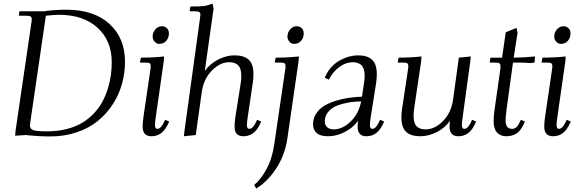

<svg xmlns="http://www.w3.org/2000/svg" viewBox="-20 -766 3276 1089"><path d="M65.9 3.9 67.9 -22 158.2 -637.2Q160.2 -650.9 160.2 -655.8Q160.2 -668.5 153.3 -672.6Q146.5 -676.8 127.9 -676.8H86.9L89.8 -702.1H229Q288.1 -710.9 356 -710.9Q512.7 -710.9 600.8 -630.4Q689 -549.8 689 -416Q689 -352.1 672.1 -291Q655.3 -230 620.4 -175.8Q585.4 -121.6 535.9 -80.8Q486.3 -40 416.5 -16.1Q346.7 7.8 265.1 7.8Q199.2 7.8 126 0ZM149.9 -54.2Q149.9 -34.2 169.9 -27.6Q189.9 -21 247.1 -21Q307.1 -21 358.4 -34.2Q409.7 -47.4 446.8 -69.8Q483.9 -92.3 513.2 -123.5Q542.5 -154.8 561 -189.5Q579.6 -224.1 591.8 -263.4Q604 -302.7 608.9 -339.4Q613.8 -376 613.8 -413.1Q613.8 -535.2 533.2 -608.6Q452.6 -682.1 314.9 -682.1Q287.6 -682.1 240.2 -676.8L151.9 -73.2Q149.9 -59.6 149.9 -54.2Z M773.9 -411.1 778.8 -439Q847.7 -439 910.6 -445.8L908.7 -418L863.8 -104Q858.9 -68.8 858.9 -58.1Q858.9 -35.2 871.6 -35.2Q890.6 -35.2 905.8 -64.9L917 -86.9L939.9 -76.2L928.7 -54.2Q897.5 6.8 838.9 6.8Q789.1 6.8 789.1 -47.9Q789.1 -71.8 793.9 -105L832 -363.8Q835 -380.9 835 -391.1Q835 -402.8 828.6 -407Q822.3 -411.1 804.7 -411.1ZM845.7 -558.1Q845.7 -581.5 861.1 -599.4Q876.5 -617.2 898.9 -617.2Q915 -617.2 926.5 -606.2Q938 -595.2 938 -576.2Q938 -551.3 922.9 -534.2Q907.7 -517.1 883.8 -517.1Q867.7 -517.1 856.7 -529.8Q845.7 -542.5 845.7 -558.1Z M1023.4 6.8 1025.4 -17.1 1114.3 -662.1Q1116.7 -681.6 1116.7 -683.1Q1116.7 -693.4 1109.9 -697.8Q1103 -702.1 1085.4 -702.1H1055.7L1059.6 -729Q1113.3 -729 1135.7 -731.7Q1158.2 -734.4 1185.5 -746.1L1191.4 -717.8L1141.6 -363.8Q1171.9 -404.8 1218 -428.5Q1264.2 -452.1 1310.5 -452.1Q1363.3 -452.1 1390.4 -427.5Q1417.5 -402.8 1417.5 -345.2Q1417.5 -320.3 1413.6 -294.9L1385.3 -104Q1380.4 -68.8 1380.4 -58.1Q1380.4 -35.2 1393.6 -35.2Q1412.6 -35.2 1427.7 -64.9L1438.5 -86.9L1461.4 -76.2L1450.7 -54.2Q1419.4 6.8 1360.4 6.8Q1310.5 6.8 1310.5 -47.9Q1310.5 -71.8 1315.4 -105L1344.7 -290Q1348.6 -313 1348.6 -334Q1348.6 -358.9 1342.8 -375.5Q1336.9 -392.1 1325.9 -399.9Q1314.9 -407.7 1304.2 -410.4Q1293.5 -413.1 1279.3 -413.1Q1228.5 -413.1 1181.9 -366Q1135.3 -318.8 1124.5 -244.1L1090.3 0Z M1421.4 283.2Q1459.5 252 1491.7 192.9Q1523.9 133.8 1535.6 51.8L1596.7 -363.8Q1599.6 -380.9 1599.6 -391.1Q1599.6 -402.8 1593.3 -407Q1586.9 -411.1 1569.3 -411.1H1538.6L1543.5 -439Q1612.3 -439 1675.3 -445.8L1673.3 -418L1610.4 16.1Q1596.2 113.8 1547.1 188.7Q1498 263.7 1433.6 303.2ZM1610.4 -558.1Q1610.4 -581.5 1625.7 -599.4Q1641.1 -617.2 1663.6 -617.2Q1679.7 -617.2 1691.2 -606.2Q1702.6 -595.2 1702.6 -576.2Q1702.6 -551.3 1687.5 -534.2Q1672.4 -517.1 1648.4 -517.1Q1632.3 -517.1 1621.3 -529.8Q1610.4 -542.5 1610.4 -558.1Z M1755.4 -61Q1755.4 -94.7 1773.2 -121.8Q1791 -148.9 1818.8 -165.8Q1846.7 -182.6 1884.5 -194.3Q1922.4 -206.1 1958.7 -211.2Q1995.1 -216.3 2033.2 -217.8L2043.9 -290Q2048.3 -315.4 2048.3 -334Q2048.3 -358.9 2042.5 -375.5Q2036.6 -392.1 2025.6 -399.9Q2014.6 -407.7 2003.9 -410.4Q1993.2 -413.1 1979 -413.1Q1942.4 -413.1 1905 -386.2Q1867.7 -359.4 1845.2 -314L1822.3 -325.2Q1835 -357.9 1857.9 -383.5Q1880.9 -409.2 1907.5 -423.6Q1934.1 -438 1960.2 -445.1Q1986.3 -452.1 2010.3 -452.1Q2063 -452.1 2090.1 -427.5Q2117.2 -402.8 2117.2 -345.2Q2117.2 -320.3 2113.3 -294.9L2083 -104Q2078.1 -68.8 2078.1 -58.1Q2078.1 -35.2 2091.3 -35.2Q2109.9 -35.2 2125 -64.9L2136.2 -86.9L2159.2 -76.2L2147.9 -54.2Q2116.7 6.8 2058.1 6.8Q2008.3 6.8 2008.3 -47.9Q2008.3 -60.5 2010.3 -80.1Q1980.5 -39.6 1933.6 -16.4Q1886.7 6.8 1841.3 6.8Q1795.9 6.8 1775.6 -12Q1755.4 -30.8 1755.4 -61ZM1822.3 -76.2Q1822.3 -55.7 1836.2 -43.9Q1850.1 -32.2 1873 -32.2Q1922.4 -32.2 1968.5 -76.4Q2014.6 -120.6 2028.3 -190.9Q2002.9 -190.4 1980.2 -188Q1957.5 -185.5 1927 -178Q1896.5 -170.4 1874.8 -158.9Q1853 -147.5 1837.6 -126Q1822.3 -104.5 1822.3 -76.2Z M2235.8 -411.1 2240.7 -439Q2307.6 -439 2370.6 -445.8L2368.7 -418L2329.6 -154.8Q2325.7 -124.5 2325.7 -110.8Q2325.7 -85.9 2331.5 -69.3Q2337.4 -52.7 2348.4 -45.2Q2359.4 -37.6 2369.9 -34.9Q2380.4 -32.2 2394.5 -32.2Q2445.8 -32.2 2492.7 -79.6Q2539.6 -127 2549.8 -201.2L2582.5 -439L2649.9 -445.8L2647.9 -421.9L2604.5 -104Q2599.6 -68.8 2599.6 -58.1Q2599.6 -35.2 2612.8 -35.2Q2631.8 -35.2 2647 -64.9L2657.7 -86.9L2680.7 -76.2L2669.9 -54.2Q2638.7 6.8 2579.6 6.8Q2529.8 6.8 2529.8 -47.9Q2529.8 -60.5 2531.7 -80.1Q2502 -39.1 2455.8 -16.1Q2409.7 6.8 2363.8 6.8Q2311 6.8 2283.9 -17.8Q2256.8 -42.5 2256.8 -100.1Q2256.8 -124.5 2260.7 -149.9L2293 -363.8Q2295.9 -380.9 2295.9 -391.1Q2295.9 -402.8 2289.6 -407Q2283.2 -411.1 2265.6 -411.1Z M2757.8 -411.1 2761.7 -439H2827.6L2848.6 -583L2909.7 -607.9L2915.5 -580.1L2893.6 -439Q2949.7 -439 3014.6 -445.8L3012.7 -418L3011.7 -411.1L2986.8 -408.2Q2960 -411.1 2917.5 -411.1H2889.6L2852.5 -141.1Q2847.7 -104.5 2847.7 -82Q2847.7 -35.2 2884.8 -35.2Q2908.7 -35.2 2923.8 -64.9L2934.6 -86.9L2957.5 -76.2L2946.8 -54.2Q2928.7 -19 2905 -6.1Q2881.3 6.8 2851.6 6.8Q2818.8 6.8 2799.3 -14.2Q2779.8 -35.2 2779.8 -78.1Q2779.8 -107.9 2784.7 -141.1L2815.9 -359.9Q2818.8 -379.4 2818.8 -391.1Q2818.8 -402.8 2812 -407Q2805.2 -411.1 2787.6 -411.1Z M3051.8 -411.1 3056.6 -439Q3125.5 -439 3188.5 -445.8L3186.5 -418L3141.6 -104Q3136.7 -68.8 3136.7 -58.1Q3136.7 -35.2 3149.4 -35.2Q3168.5 -35.2 3183.6 -64.9L3194.8 -86.9L3217.8 -76.2L3206.5 -54.2Q3175.3 6.8 3116.7 6.8Q3066.9 6.8 3066.9 -47.9Q3066.9 -71.8 3071.8 -105L3109.9 -363.8Q3112.8 -380.9 3112.8 -391.1Q3112.8 -402.8 3106.4 -407Q3100.1 -411.1 3082.5 -411.1ZM3123.5 -558.1Q3123.5 -581.5 3138.9 -599.4Q3154.3 -617.2 3176.8 -617.2Q3192.9 -617.2 3204.3 -606.2Q3215.8 -595.2 3215.8 -576.2Q3215.8 -551.3 3200.7 -534.2Q3185.5 -517.1 3161.6 -517.1Q3145.5 -517.1 3134.5 -529.8Q3123.5 -542.5 3123.5 -558.1Z"/></svg>

Font: Dihjauti
Style: Italic
Weight: 400
Italic angle: -9°
Designer: T. Christopher White
Version: Version 3.0.0